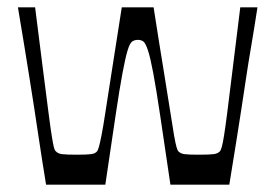

<svg xmlns="http://www.w3.org/2000/svg" viewBox="-20 -505 753 525"><path d="M106 0Q95 -67 87.5 -117.5Q80 -168 73.5 -210Q67 -252 60.5 -292.5Q54 -333 46.5 -379.5Q39 -426 29 -485H76Q89 -381 98 -311Q107 -241 112.5 -198Q118 -155 121.5 -133.5Q125 -112 127 -103.5Q129 -95 132 -92Q138 -85 149.5 -83.5Q161 -82 190 -82Q217 -82 229 -83.5Q241 -85 246 -92Q248 -95 250.5 -103.5Q253 -112 257.5 -134.5Q262 -157 268.5 -200Q275 -243 286 -312.5Q297 -382 313 -485H400Q416 -382 427.5 -312.5Q439 -243 445.5 -200Q452 -157 456 -134.5Q460 -112 462.5 -103.5Q465 -95 467 -92Q473 -85 484.5 -83.5Q496 -82 523 -82Q552 -82 564 -83.5Q576 -85 582 -92Q584 -95 586.5 -103.5Q589 -112 592.5 -133.5Q596 -155 601.5 -198Q607 -241 615.5 -311Q624 -381 637 -485H684Q675 -426 667 -379.5Q659 -333 653 -292.5Q647 -252 640.5 -210Q634 -168 626 -117.5Q618 -67 607 0H446Q429 -115 418 -189Q407 -263 399 -305.5Q391 -348 384.5 -367.5Q378 -387 372 -391.5Q366 -396 357 -396Q348 -396 341.5 -391.5Q335 -387 329 -367.5Q323 -348 315 -305.5Q307 -263 296 -189Q285 -115 268 0Z"/></svg>

Font: Ojuju Medium
Style: Regular
Weight: 500
Designer: Chisaokwu Joboson, Mirko Velimirovic
Foundry: Udi Foundry
Version: Version 1.000